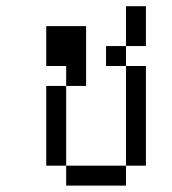

<svg xmlns="http://www.w3.org/2000/svg" viewBox="-20 -582 540 602"><path d="M187.5 -62.5V0H375V-62.5ZM187.5 -62.5Q187.5 -62.5 187.5 -312.5H125Q125 -312.5 125 -62.5ZM375 -62.5H437.5V-375H375ZM187.5 -312.5H250V-500H125Q125 -500 125 -375H187.5ZM375 -375V-437.5H312.5V-375ZM375 -437.5H437.5Q437.5 -437.5 437.5 -562.5H375Q375 -562.5 375 -437.5Z"/></svg>

Font: UnifontExMono
Style: Regular
Weight: 500
Version: Version 15.0.06